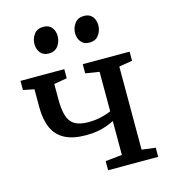

<svg xmlns="http://www.w3.org/2000/svg" viewBox="-116 -881 863 974"><g transform="rotate(-15 316.0 -394.0)"><path d="M331 0V-48L418.5 -57V-235Q402 -226.5 380.5 -218.5Q359 -210.5 331.8 -205.5Q304.5 -200.5 270 -200.5Q201.5 -200.5 159 -223Q116.5 -245.5 96.5 -289.5Q76.5 -333.5 76.5 -399.5V-493.5L19 -505V-553H249V-505L180.5 -493.5V-413.5Q180.5 -359.5 190.8 -326Q201 -292.5 226.8 -277Q252.5 -261.5 299 -261.5Q336.5 -261.5 368.5 -269.5Q400.5 -277.5 418.5 -286V-493.5L346 -505V-553H592V-505L522 -493.5V-57L594 -48V0ZM193.5 -650Q165.5 -650 150.5 -669Q135.5 -688 135.5 -714Q135.5 -743 152.2 -765.5Q169 -788 201 -788H202Q230.5 -788 245.2 -769.2Q260 -750.5 260 -724Q260 -695.5 243.5 -672.8Q227 -650 194.5 -650ZM407 -650Q379 -650 364 -669Q349 -688 349 -714Q349 -743 365.8 -765.5Q382.5 -788 414.5 -788H415.5Q444 -788 458.8 -769.2Q473.5 -750.5 473.5 -724Q473.5 -695.5 457 -672.8Q440.5 -650 408 -650Z"/></g></svg>

Font: Merriweather 24pt
Style: Regular
Weight: 400
Designer: Eben Sorkin
Foundry: Eben Sorkin
Version: Version 2.100